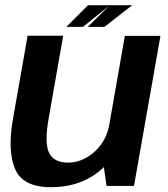

<svg xmlns="http://www.w3.org/2000/svg" viewBox="-20 -734 664 758"><path d="M400.5 0H509L613.5 -592.5H473L386.5 -100ZM229.5 -593H89L31 -263Q9 -138.5 39.5 -66.8Q70 5 181 5Q301.5 5 381.8 -66.5Q462 -138 475.5 -214L412.5 -246Q400.5 -177 352.8 -134.5Q305 -92 248.5 -92Q193.5 -92 174 -130.2Q154.5 -168.5 172.5 -269ZM326.5 -628H392.5L502 -713.5H413.5ZM242 -628H307.5L414 -713.5H327.5Z"/></svg>

Font: Anybody UltraCondensed Thin SemiBold
Style: Italic
Weight: 600
Italic angle: -10°
Version: Version 1.111